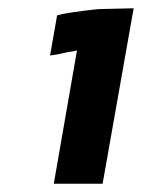

<svg xmlns="http://www.w3.org/2000/svg" viewBox="-20 -729 366 464"><path d="M228 -285 303 -709 218 -707Q142 -699 118 -692L101 -595Q114 -596 144 -603Q158 -605 166 -607L110 -285Z"/></svg>

Font: Geom ExtraBold
Style: Bold Italic
Weight: 800
Italic angle: -10°
Version: Version 1.102